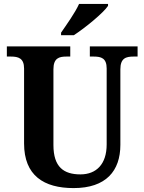

<svg xmlns="http://www.w3.org/2000/svg" viewBox="-20 -951 738 981"><path d="M292 -784V-771H357C416 -809 509 -886 532 -921V-931H384C364 -886 320 -825 292 -784ZM356 10C522 10 595 -78 595 -211V-597C595 -654 624 -662 662 -662H683V-714H439V-662H459C497 -662 525 -654 525 -601V-213C525 -112 472 -60 391 -60C306 -60 253 -97 253 -210V-597C253 -654 282 -662 319 -662H339V-714H15V-662H36C73 -662 103 -654 103 -601V-218C103 -54 204 10 356 10Z"/></svg>

Font: Noto Serif Myanmar SemiCondensed
Style: Bold
Weight: 700
Width: 4
Designer: Ben Mitchell and the Monotype Design Team
Foundry: Monotype Imaging Inc.
Version: Version 2.106